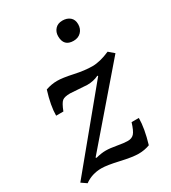

<svg xmlns="http://www.w3.org/2000/svg" viewBox="-186 -817 816 918"><g transform="rotate(-30 221.5 -358.0)"><path d="M306 -614Q252 -614 252 -670Q252 -693 266.5 -709Q281 -725 306.5 -725Q332 -725 348 -711.5Q364 -698 364 -672.5Q364 -647 348 -630.5Q332 -614 306 -614ZM257 -399 165 -405Q134 -405 121.5 -395Q109 -385 94 -346H54Q54 -400 78 -477Q110 -488 140.5 -488Q171 -488 226 -476Q281 -464 323 -464Q365 -464 420 -488L449 -463L117 -78L121 -75Q151 -83 175 -83Q199 -83 234.5 -76.5Q270 -70 291.5 -70Q313 -70 325.5 -83.5Q338 -97 351 -139H391Q391 -83 367 -2Q338 9 305 9Q272 9 209 -5.5Q146 -20 115 -20Q63 -20 23 9L-6 -11L323 -410L320 -413Q292 -399 257 -399Z"/></g></svg>

Font: Poly
Style: Italic
Weight: 400
Italic angle: -10°
Designer: Nicolas Silva
Foundry: Jose Nicolas Silva Schwarzenberg
Version: Version 1.003